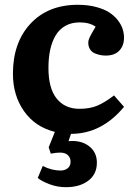

<svg xmlns="http://www.w3.org/2000/svg" viewBox="-20 -547 566 805"><path d="M313 -90.8Q357.4 -90.8 389.2 -104.5Q420.9 -118.2 458 -147L500 -99.1Q406.2 14.2 277.8 14.2L267.1 44.9Q319.3 40 352.8 65.4Q386.2 90.8 386.2 134.8Q386.2 183.6 350.1 210.7Q314 237.8 256.8 237.8Q220.2 237.8 187.5 225.3Q154.8 212.9 138.2 199.2L159.2 148.9Q196.8 168 233.9 168Q252 168 263.9 158.4Q275.9 148.9 275.9 130.9Q275.9 114.3 264.6 103.5Q253.4 92.8 231.9 92.8Q214.8 92.8 192.9 97.2L184.1 70.8L210 5.9Q127.4 -14.6 80.8 -80.8Q34.2 -147 34.2 -237.8Q34.2 -368.7 107.9 -447.8Q181.6 -526.9 306.2 -526.9Q348.6 -526.9 382.6 -517.8Q416.5 -508.8 438 -494.9Q459.5 -481 473.9 -462.4Q488.3 -443.8 494.1 -425.5Q500 -407.2 500 -389.2Q500 -355.5 480.2 -334.7Q460.4 -314 423.8 -314Q412.6 -314 401.9 -315.9Q391.1 -317.9 378.4 -323Q365.7 -328.1 357.9 -339.8Q350.1 -351.6 350.1 -368.2Q350.1 -378.4 356.4 -391.6Q362.8 -404.8 380.9 -435.1Q355.5 -453.1 314 -453.1Q279.8 -453.1 254.2 -438.7Q228.5 -424.3 213.1 -398.2Q197.8 -372.1 190.4 -338.1Q183.1 -304.2 183.1 -262.2Q183.1 -176.3 217.8 -133.5Q252.4 -90.8 313 -90.8Z"/></svg>

Font: Literata Book
Style: Bold
Weight: 700
Designer: Latin by Veronika Burian and Jose Scaglione. Greek by Irene Vlachou. Cyrillic by Vera Evstafieva
Foundry: TypeTogether
Version: Version 2.003;PS 002.003;hotconv 1.0.88;makeotf.lib2.5.64775